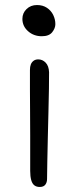

<svg xmlns="http://www.w3.org/2000/svg" viewBox="-20 -732 316 763"><path d="M138 11Q125 11 116.5 4.5Q108 -2 104 -16.5Q100 -31 100 -53V-194Q100 -252 99.5 -295Q99 -338 99 -375V-454Q99 -467 102.5 -476Q106 -485 113.5 -490.5Q121 -496 132 -496Q149 -496 161.5 -483Q174 -470 175 -445Q175 -422 174.5 -380Q174 -338 172.5 -286.5Q171 -235 170 -183.5Q169 -132 168 -89Q167 -46 167 -21Q167 -7 160 2Q153 11 138 11ZM146 -588Q114 -588 91.5 -608Q69 -628 69 -657Q69 -680 85.5 -696Q102 -712 127 -712Q150 -712 166.5 -701Q183 -690 191.5 -672.5Q200 -655 200 -636Q200 -620 187.5 -604Q175 -588 146 -588Z"/></svg>

Font: Shantell Sans Light Light
Style: Regular
Weight: 300
Version: Version 1.008;[ac192a2d6]